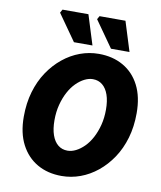

<svg xmlns="http://www.w3.org/2000/svg" viewBox="-94 -935 858 1021"><g transform="rotate(10 335.0 -424.0)"><path d="M308 12Q233 12 176.5 -20.5Q120 -53 88 -114.5Q56 -176 56 -264Q56 -337 74 -398.5Q92 -460 124.5 -508.5Q157 -557 199.5 -591.5Q242 -626 291 -644Q340 -662 392 -662Q467 -662 524 -629.5Q581 -597 612.5 -535.5Q644 -474 644 -386Q644 -313 626 -251.5Q608 -190 575.5 -141.5Q543 -93 500.5 -58.5Q458 -24 409 -6Q360 12 308 12ZM316 -126Q338 -126 361 -137.5Q384 -149 405.5 -170.5Q427 -192 443.5 -223Q460 -254 470 -292.5Q480 -331 480 -376Q480 -423 468.5 -456Q457 -489 435.5 -506.5Q414 -524 384 -524Q362 -524 339 -512.5Q316 -501 294.5 -479.5Q273 -458 256.5 -427Q240 -396 230 -357.5Q220 -319 220 -274Q220 -227 231.5 -194Q243 -161 264.5 -143.5Q286 -126 316 -126ZM250 -700 150 -842 160 -860H300L350 -700ZM450 -700 350 -842 360 -860H500L550 -700Z"/></g></svg>

Font: Source Sans 3 ExtraLight Black
Style: Italic
Weight: 900
Italic angle: -11°
Version: Version 3.052;hotconv 1.1.0;makeotfexe 2.6.0